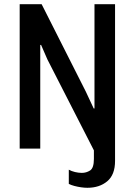

<svg xmlns="http://www.w3.org/2000/svg" viewBox="-20 -706 640 912"><path d="M395 186Q380.8 186 364.5 183.6Q348.2 181.2 333.1 177.2Q318 173.2 306.8 167.5V100Q319.2 107 336 111.1Q352.8 115.2 368.8 115.2Q389.8 115.2 407.9 103.8Q426 92.2 426 49V8.2L205 -424L175 -493L171.2 -492.2V0H73.5V-686H177.8L387.8 -270.5L425 -190.8H428.8V-686H526.5V58.5Q526.5 124 489.5 155Q452.5 186 395 186Z"/></svg>

Font: Chivo Mono Medium
Style: Regular
Weight: 500
Monospace: yes
Designer: Hector Gatti
Foundry: Omnibus-Type
Version: Version 1.008